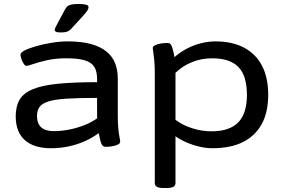

<svg xmlns="http://www.w3.org/2000/svg" viewBox="-20 -738 1422 965"><path d="M237 7Q150 7 104.5 -34Q59 -75 59 -153Q59 -204 78.5 -237Q98 -270 144.5 -289.5Q191 -309 270.5 -317Q350 -325 468 -325V-341Q468 -380 453.5 -402.5Q439 -425 405.5 -435Q372 -445 313 -445Q260 -445 217.5 -435.5Q175 -426 148 -416.5Q121 -407 113 -407Q107 -407 102 -413.5Q97 -420 92.5 -429.5Q88 -439 85.5 -448.5Q83 -458 83 -464Q83 -474 105 -485Q127 -496 162 -506Q197 -516 239 -523Q281 -530 321 -530Q388 -530 436 -517Q484 -504 514.5 -479.5Q545 -455 558.5 -420.5Q572 -386 572 -343V-158Q572 -116 575 -88.5Q578 -61 581 -46.5Q584 -32 584 -26Q584 -18 575 -13Q566 -8 553.5 -5Q541 -2 529.5 -1Q518 0 512 0Q501 0 495 -7Q489 -14 485 -29.5Q481 -45 476 -69Q444 -45 405.5 -28Q367 -11 324.5 -2Q282 7 237 7ZM250 -79Q289 -79 327 -86.5Q365 -94 401.5 -108Q438 -122 468 -143V-246Q373 -246 313 -242Q253 -238 221.5 -227.5Q190 -217 178 -199.5Q166 -182 166 -155Q166 -117 187 -98Q208 -79 250 -79ZM282 -575Q267 -575 261 -578.5Q255 -582 255 -588Q255 -593 258.5 -599.5Q262 -606 267 -616L307 -691Q312 -700 318.5 -706Q325 -712 338 -715Q351 -718 375 -718Q400 -718 412.5 -714.5Q425 -711 425 -702Q425 -694 419 -685Q413 -676 400 -661L345 -601Q336 -590 327 -584Q318 -578 308 -576.5Q298 -575 282 -575Z M803 207Q778 207 768 200.5Q758 194 758 182V-366Q758 -408 755.5 -434Q753 -460 750.5 -475Q748 -490 748 -498Q748 -504 756.5 -509Q765 -514 777 -517Q789 -520 801.5 -521Q814 -522 822 -522Q832 -522 837.5 -515.5Q843 -509 847.5 -493.5Q852 -478 857 -451Q887 -477 921 -494.5Q955 -512 991.5 -521Q1028 -530 1063 -530Q1147 -530 1206.5 -498.5Q1266 -467 1297 -407.5Q1328 -348 1328 -261Q1328 -174 1295.5 -114.5Q1263 -55 1201 -24Q1139 7 1048 7Q1016 7 982 -1Q948 -9 917 -22.5Q886 -36 862 -53V182Q862 194 852 200.5Q842 207 817 207ZM1043 -78Q1133 -78 1177 -122.5Q1221 -167 1221 -261Q1221 -357 1178.5 -401Q1136 -445 1046 -445Q993 -445 945.5 -426Q898 -407 862 -372V-136Q895 -110 944 -94Q993 -78 1043 -78Z"/></svg>

Font: Asap Expanded Medium
Style: Regular
Weight: 500
Width: 7
Designer: Pablo Cosgaya
Foundry: Omnibus-Type
Version: Version 3.001